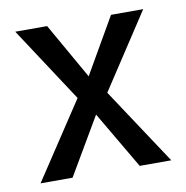

<svg xmlns="http://www.w3.org/2000/svg" viewBox="-61 -535 575 594"><g transform="rotate(-10 226.5 -238.0)"><path d="M124.5 -475.6 224.1 -300.3 325.2 -475.6H426.3L272 -240.2L430.7 0H331.5L226.1 -179.7L120.6 0H20L178.7 -240.2L24.4 -475.6Z"/></g></svg>

Font: Yantramanav
Style: Regular
Weight: 400
Version: Version 1.000;PS 1.0;hotconv 1.0.72;makeotf.lib2.5.5900; ttf